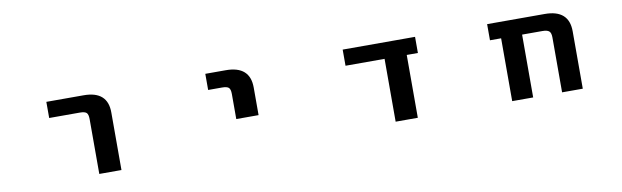

<svg xmlns="http://www.w3.org/2000/svg" viewBox="-38 -889 4077 1258"><g transform="rotate(-10 2000.0 -260.5)"><path d="M285.2 -416V-523.4H533.2Q693.4 -523.4 692.4 -379.9V2H544.9V-363.3Q544.9 -394.5 533.2 -405.3Q521.5 -416 489.3 -416Z M1342.8 -416V-523.4H1478.5Q1639.6 -523.4 1639.6 -379.9V-196.3H1491.2V-363.3Q1491.2 -394.5 1479.5 -405.3Q1467.8 -416 1434.6 -416Z M2664.1 2H2516.6V-416H2256.8V-523.4H2738.3V-416H2664.1Z M3624 -363.3Q3624 -393.6 3611.3 -404.8Q3598.6 -416 3565.4 -416H3431.6V2H3292V-416H3217.8V-523.4H3600.6Q3761.7 -523.4 3761.7 -379.9V2H3624Z"/></g></svg>

Font: GenEi Gothic M Regular
Style: Bold
Weight: 700
Designer: o_tamon (Modified); [Source Han Sans]
Ryoko NISHIZUKA  (kana & ideographs); Paul D. Hunt (Latin, Greek & Cyrillic); Wenl
Version: Version 1.1a;Original Version 1.004